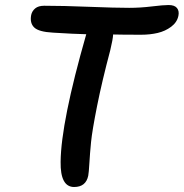

<svg xmlns="http://www.w3.org/2000/svg" viewBox="-20 -770 731 764"><path d="M274.9 -25.9Q219.7 -25.9 221.2 -126Q222.7 -283.2 323.2 -633.8Q274.9 -634.8 190.9 -640.1Q134.8 -643.1 116.5 -660.4Q98.1 -677.7 104 -710Q107.4 -726.1 120.1 -736.6Q132.8 -747.1 155.8 -747.1Q231 -747.1 334.7 -742.9Q438.5 -738.8 494.1 -738.8Q538.1 -738.8 584 -744.4Q629.9 -750 650.9 -750Q674.8 -750 684.3 -738Q693.8 -726.1 689.9 -707Q684.6 -681.2 661.1 -663.6Q637.7 -646 607.4 -638.9Q577.1 -631.8 542 -631.8Q464.4 -631.8 430.2 -632.8Q429.2 -613.8 418.9 -570.8Q385.7 -445.8 366.2 -347.7Q346.7 -249.5 342.3 -204.6Q337.9 -159.7 335.7 -121.3Q333.5 -83 331.1 -70.8Q321.8 -25.9 274.9 -25.9Z"/></svg>

Font: Shantell Sans Bouncy
Style: Italic
Weight: 500
Italic angle: -11.31°
Designer: Stephen Nixon, Anya Danilova, Shantell Martin
Foundry: Arrow Type
Version: Version 1.006;[9816181b4]